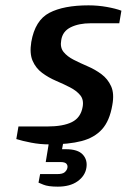

<svg xmlns="http://www.w3.org/2000/svg" viewBox="-20 -530 474 718"><path d="M165 10Q130 10 96.5 3.5Q63 -3 41 -10L49 -57H156Q216 -57 249 -73.5Q282 -90 289 -130Q294 -157 280 -174Q266 -191 241.5 -203.5Q217 -216 189 -228Q161 -240 137.5 -257.5Q114 -275 102 -302.5Q90 -330 97 -373Q111 -454 164.5 -482Q218 -510 311 -510Q346 -510 379.5 -504Q413 -498 434 -490L426 -443H319Q275 -443 244.5 -428Q214 -413 209 -380Q204 -353 217.5 -336Q231 -319 255.5 -306.5Q280 -294 308 -282Q336 -270 359.5 -252.5Q383 -235 395.5 -207.5Q408 -180 400 -137Q390 -78 361.5 -46.5Q333 -15 285 -2.5Q237 10 165 10ZM196 168Q160 168 142 160.5Q124 153 124 153L130 121H194Q214 121 222 114Q230 107 232 98Q234 89 228.5 82.5Q223 76 206 76H151L166 -15H220L212 28H227Q271 28 289.5 48Q308 68 303 98Q298 128 270 148Q242 168 196 168Z"/></svg>

Font: Cuprum SemiBold
Style: Italic
Weight: 600
Italic angle: -10°
Version: Version 3.000